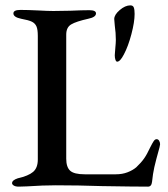

<svg xmlns="http://www.w3.org/2000/svg" viewBox="-20 -691 625 716"><path d="M25 -8Q25 -19 46 -26Q86 -35 103.5 -50Q121 -65 121 -96V-557Q121 -581 116 -592.5Q111 -604 99 -610Q87 -616 59 -621Q30 -627 30 -641Q30 -654 56 -654Q83 -654 123 -652Q159 -650 179 -650L243 -651Q287 -653 313 -653Q338 -653 338 -641Q338 -627 309 -621Q264 -611 245.5 -600Q227 -589 227 -562V-99Q227 -68 241.5 -54.5Q256 -41 296 -41H412Q436 -41 455.5 -48.5Q475 -56 488 -67Q506 -84 517 -99.5Q528 -115 540 -141Q548 -157 553 -164.5Q558 -172 564 -172Q570 -172 573.5 -166Q577 -160 577 -153Q577 -150 576 -147.5Q575 -145 575 -142Q561 -92 555.5 -67.5Q550 -43 547 -13Q545 5 532 5Q480 5 360 3Q272 0 188 0Q141 0 81 4L50 5Q38 5 31.5 1Q25 -3 25 -8ZM408 -485Q408 -491 410 -511.5Q412 -532 412 -542Q412 -568 408 -596Q406 -614 406 -620Q406 -636 426.5 -653.5Q447 -671 466 -671Q476 -671 479 -663Q482 -655 482 -639Q482 -609 470 -563.5Q458 -518 442 -488Q428 -461 417 -461Q413 -461 410.5 -468Q408 -475 408 -485Z"/></svg>

Font: EB Garamond Medium
Style: Regular
Weight: 500
Designer: Georg Duffner and Octavio Pardo
Foundry: Georg Duffner
Version: Version 1.000